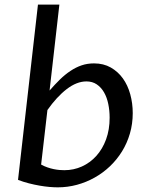

<svg xmlns="http://www.w3.org/2000/svg" viewBox="-20 -802 638 832"><path d="M158.2 -88.9Q171.4 -81.5 185.5 -76.7Q199.7 -71.8 212.9 -69.1Q226.1 -66.4 238 -65.4Q250 -64.5 258.8 -64.5Q299.3 -64.5 335 -80.6Q370.6 -96.7 397.5 -126.5Q424.3 -156.2 439.7 -198.2Q455.1 -240.2 455.1 -292Q455.1 -322.8 449.2 -351.3Q443.4 -379.9 430.9 -401.6Q418.5 -423.3 399.4 -436.3Q380.4 -449.2 354.5 -449.2Q312.5 -449.2 269 -415.8Q225.6 -382.3 185.5 -325.2ZM144.5 -782.2H237.3L194.8 -409.7Q217.3 -435.5 239.5 -457.3Q261.7 -479 285.2 -494.6Q308.6 -510.3 333.5 -518.8Q358.4 -527.3 387.2 -527.3Q428.7 -527.3 460 -509.5Q491.2 -491.7 512.5 -462.2Q533.7 -432.6 544.4 -393.6Q555.2 -354.5 555.2 -312Q555.2 -265.6 543 -223.6Q530.8 -181.6 508.8 -146Q486.8 -110.4 456.5 -81.5Q426.3 -52.7 390.1 -32.5Q354 -12.2 313.5 -1.2Q272.9 9.8 230.5 9.8Q214.4 9.8 194.1 8.1Q173.8 6.3 151.4 2.4Q128.9 -1.5 105 -7.6Q81.1 -13.7 58.1 -22.5Z"/></svg>

Font: Proza Libre
Style: Italic
Weight: 400
Designer: Jasper de Waard
Foundry: Jasper de Waard
Version: Version 1.000; ttfautohint (v1.4.1.8-43bc)